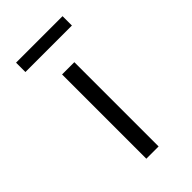

<svg xmlns="http://www.w3.org/2000/svg" viewBox="-216 -771 841 841"><g transform="rotate(-45 204.0 -350.5)"><path d="M166 0V-522H242V0ZM60 -643V-701H348V-643Z"/></g></svg>

Font: Lexend Peta Light
Style: Regular
Weight: 300
Version: Version 1.007